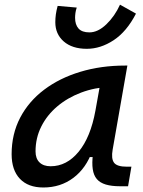

<svg xmlns="http://www.w3.org/2000/svg" viewBox="-20 -809 626 839"><path d="M169.4 10.3Q103 10.3 66.9 -27.8Q30.8 -65.9 30.8 -135.3Q30.8 -223.1 68.1 -294.7Q105.5 -366.2 172.9 -417Q240.2 -467.8 330.6 -495.1Q420.9 -522.5 526.9 -522.5H536.6L472.2 -154.8Q465.3 -115.7 478.3 -98.1Q491.2 -80.6 534.2 -80.6H554.2L539.6 4.9H504.9Q467.3 4.9 442.1 -2.7Q417 -10.3 403.1 -26.6Q389.2 -43 385.3 -69.8Q381.3 -96.7 386.2 -135.3L414.6 -122.6H357.9L383.8 -150.9Q356.9 -74.2 300.8 -32Q244.6 10.3 169.4 10.3ZM201.2 -82.5Q271.5 -82.5 323.7 -146Q376 -209.5 397 -325.7L422.4 -467.3L461.9 -429.7Q393.6 -426.8 334.2 -404.3Q274.9 -381.8 230.2 -344Q185.5 -306.2 160.4 -256.1Q135.3 -206.1 135.3 -147.5Q135.3 -116.2 152.6 -99.4Q169.9 -82.5 201.2 -82.5ZM359.4 -595.7Q295.4 -595.7 258.5 -627.9Q221.7 -660.2 221.7 -711.9Q221.7 -729 224.1 -746.3Q226.6 -763.7 231.9 -783.2L315.4 -775.9Q311 -763.2 309.6 -752Q308.1 -740.7 308.1 -731.4Q308.1 -701.2 323.2 -684.3Q338.4 -667.5 370.6 -667.5Q408.2 -667.5 445.1 -703.1Q481.9 -738.8 504.4 -788.6L574.2 -749.5Q533.7 -670.9 476.6 -633.3Q419.4 -595.7 359.4 -595.7Z"/></svg>

Font: Cascadia Code PL
Style: Italic
Weight: 400
Italic angle: -10°
Monospace: yes
Designer: Aaron Bell
Foundry: Saja Typeworks
Version: Version 2404.023